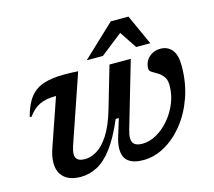

<svg xmlns="http://www.w3.org/2000/svg" viewBox="-105 -858 1112 997"><g transform="rotate(-15 451.0 -359.0)"><path d="M505.5 -514H620L517.5 -163Q509.5 -135.5 509.5 -118.5Q509.5 -93.5 523.8 -83Q538 -72.5 565 -72.5Q603 -72.5 640.8 -93.5Q678.5 -114.5 709.8 -150.8Q741 -187 760 -233Q779 -279 779 -329Q779 -359 766.2 -376.2Q753.5 -393.5 736.5 -403.5Q719.5 -413.5 706.8 -421.2Q694 -429 694 -439.5Q694 -477.5 719.2 -501.2Q744.5 -525 782 -525Q819.5 -525 842.8 -497.5Q866 -470 866 -411.5Q866 -320 838.8 -242.8Q811.5 -165.5 765.5 -108.5Q719.5 -51.5 663.2 -20.2Q607 11 548.5 11Q496.5 11 468.8 -10Q441 -31 441 -77.5Q441 -106.5 453.5 -145.5L480.5 -233H463.5Q424.5 -141 384.5 -87.8Q344.5 -34.5 301.8 -11.8Q259 11 212 11Q154 11 123 -17Q92 -45 92 -95.5Q92 -129.5 106.5 -171.5L195 -428H190Q141.5 -428 107.5 -412.5Q73.5 -397 43.5 -356L35 -359Q52.5 -424.5 81.2 -460.5Q110 -496.5 155 -510.8Q200 -525 265.5 -525Q300 -525 339.5 -522.5L213.5 -155Q205 -128.5 205 -111.5Q205 -72.5 257 -72.5Q287.5 -72.5 320.5 -92Q353.5 -111.5 384.5 -158.8Q415.5 -206 440 -289.5ZM397 -566 570 -729H665L739 -566H663L601.5 -658.5L484 -566Z"/></g></svg>

Font: Newsreader Caption Medium
Style: Italic
Weight: 500
Italic angle: -17°
Designer: Hugues Gentile
Foundry: Production Type
Version: Version 1.001